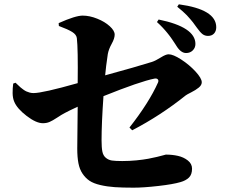

<svg xmlns="http://www.w3.org/2000/svg" viewBox="-20 -848 1040 887"><path d="M798.8 -816.9 806.2 -828.1Q979 -804.7 979 -722.2Q979 -704.1 968.8 -693.1Q958.5 -682.1 940.9 -682.1Q926.3 -682.1 915.5 -690.4Q904.8 -698.7 890.1 -719.2L881.8 -730.5Q874 -741.7 871.3 -744.9Q868.7 -748 859.6 -759Q850.6 -770 843.5 -777.1Q836.4 -784.2 824.5 -795.2Q812.5 -806.2 798.8 -816.9ZM252 -728 251 -741.2Q328.6 -775.9 361.8 -775.9Q394 -775.9 429.2 -761.7Q464.4 -747.6 487.1 -726.8Q509.8 -706.1 509.8 -688Q509.8 -670.4 495.8 -645.3Q481.9 -620.1 478 -598.1Q469.2 -539.1 465.8 -500Q612.3 -540 682.1 -562Q698.7 -567.4 722.4 -582.3Q746.1 -597.2 758.8 -597.2Q779.8 -597.2 816.9 -573.2Q854 -549.3 883.1 -517.8Q912.1 -486.3 912.1 -467.8Q912.1 -454.6 897.9 -443.1Q883.8 -431.6 863.3 -421.4Q842.8 -411.1 837.9 -407.2Q722.2 -314.5 590.8 -246.1L578.1 -258.8Q668.5 -374 710 -466.8Q713.9 -476.1 709 -481.4Q704.1 -486.8 693.8 -484.9Q627 -471.7 458 -403.8Q449.2 -278.3 449.2 -200.2Q449.2 -166.5 452.9 -147.9Q456.5 -129.4 468.8 -119.1Q481 -108.9 497.1 -106.4Q513.2 -104 544.9 -104Q578.1 -104 610.4 -107.2Q642.6 -110.4 665.3 -114.7Q688 -119.1 705.8 -123.3Q723.6 -127.4 734.1 -130.6Q744.6 -133.8 746.1 -133.8Q775.9 -133.8 802 -127.9Q828.1 -122.1 847.7 -106.7Q867.2 -91.3 867.2 -68.8Q867.2 -41.5 852.8 -27.6Q838.4 -13.7 814 -6.8Q779.8 3.4 711.2 11.2Q642.6 19 597.2 19Q545.4 19 510 16.6Q474.6 14.2 443.4 6.8Q412.1 -0.5 393.6 -12.9Q375 -25.4 361.3 -45.7Q347.7 -65.9 342.3 -94Q336.9 -122.1 336.9 -161.1Q336.9 -219.2 338.9 -355Q297.4 -335.9 279.8 -326.2Q264.6 -318.4 243.7 -304.4Q222.7 -290.5 209 -284.7Q195.3 -278.8 178.2 -278.8Q147 -278.8 103 -312.5Q59.1 -346.2 45.9 -377.9Q38.6 -394.5 38.3 -417.7Q38.1 -440.9 41 -461.9L51.8 -465.8Q54.7 -463.4 62.7 -455.6Q70.8 -447.8 75 -444.1Q79.1 -440.4 87.2 -434.6Q95.2 -428.7 101.6 -425.8Q107.9 -422.9 116.7 -420.4Q125.5 -418 134.8 -418Q176.8 -418 338.9 -463.9Q340.8 -622.6 335 -671.9Q333 -688 313.7 -700.2Q294.4 -712.4 252 -728ZM705.1 -746.1 712.9 -757.8Q882.8 -723.1 882.8 -645Q882.8 -627.4 870.6 -615.2Q858.4 -603 839.8 -603Q815.4 -603 794.9 -636.2Q794.4 -637.2 789.6 -644.5Q784.7 -651.9 783.2 -654.1Q781.7 -656.2 776.9 -663.6Q772 -670.9 769.5 -674.3Q767.1 -677.7 761.7 -684.8Q756.3 -691.9 752.4 -696.5Q748.5 -701.2 742.7 -708Q736.8 -714.8 731.4 -720.5Q726.1 -726.1 719.2 -732.9Q712.4 -739.7 705.1 -746.1Z"/></svg>

Font: Noto Serif JP Black
Style: Regular
Weight: 900
Designer: Ryoko NISHIZUKA  (kana & ideographs); Frank Grießhammer (Latin, Greek & Cyrillic); Wenlong ZHANG  (bopomofo); Sandoll Co
Foundry: Adobe Systems Incorporated
Version: Version 1.001;PS 1.001;hotconv 16.6.54;makeotf.lib2.5.65590